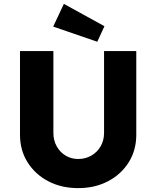

<svg xmlns="http://www.w3.org/2000/svg" viewBox="-20 -963 805 989"><path d="M383 6Q296 6 228.5 -29.5Q161 -65 122 -127Q83 -189 83 -269V-700H255V-278Q255 -240 272 -209.5Q289 -179 318 -161.5Q347 -144 383 -144Q420 -144 450.5 -161.5Q481 -179 498.5 -209.5Q516 -240 516 -278V-700H682V-269Q682 -189 643 -127Q604 -65 536.5 -29.5Q469 6 383 6ZM481 -748 254 -826 309 -943 518 -828Z"/></svg>

Font: Lexend Deca
Style: Bold
Weight: 700
Designer: Bonnie Shaver-Troup, Thomas Jockin
Foundry: Lexend
Version: Version 1.008; ttfautohint (v1.8.4.7-5d5b)